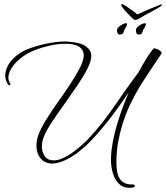

<svg xmlns="http://www.w3.org/2000/svg" viewBox="-20 -772 795 917"><path d="M755 -752Q755 -752 755 -750Q754 -748 749 -743.5Q744 -739 740 -737Q724 -727 697 -713Q670 -699 653 -688Q647 -684 639 -680.5Q631 -677 626 -677Q621 -677 617.5 -680Q614 -683 610 -687Q599 -698 584.5 -713Q570 -728 564 -738Q563 -740 560.5 -744Q558 -748 559 -750Q559 -752 563 -752Q567 -753 582.5 -742.5Q598 -732 614.5 -720Q631 -708 636 -703Q644 -707 662 -715Q680 -723 700.5 -731.5Q721 -740 736.5 -746Q752 -752 755 -752ZM641 -607Q634 -607 631.5 -614.5Q629 -622 629 -628Q629 -639 645.5 -650Q662 -661 672 -661Q677 -661 677 -657Q677 -653 673.5 -646Q670 -639 666 -633Q662 -626 659.5 -616.5Q657 -607 641 -607ZM551 -607Q544 -607 541.5 -614.5Q539 -622 539 -628Q539 -639 555.5 -650Q572 -661 582 -661Q587 -661 587 -657Q587 -653 583.5 -646Q580 -639 576 -633Q572 -626 569.5 -616.5Q567 -607 551 -607ZM596 125Q571 125 553.5 110.5Q536 96 525 72Q517 52 513.5 32Q510 12 510 -8Q510 -33 513 -57Q521 -119 543 -190.5Q565 -262 595 -331Q556 -273 513 -216Q470 -159 411 -96Q393 -77 359 -49.5Q325 -22 287 -5Q254 9 231 9Q194 9 174 -15.5Q154 -40 154 -76Q154 -100 163 -127Q175 -159 200 -199.5Q225 -240 256 -283.5Q287 -327 315 -369.5Q343 -412 361.5 -448Q380 -484 380 -508Q380 -532 360 -547.5Q340 -563 292 -563Q258 -563 219.5 -554.5Q181 -546 147.5 -533Q114 -520 95 -506Q55 -478 37.5 -450.5Q20 -423 20 -402Q20 -385 29 -373Q30 -372 30 -370Q30 -367 26.5 -365Q23 -363 20 -367Q5 -387 5 -412Q5 -436 20.5 -463.5Q36 -491 72 -516Q94 -532 136 -546Q178 -560 225.5 -568Q273 -576 309 -573Q368 -568 392 -549.5Q416 -531 416 -505Q416 -480 397 -443Q378 -406 348.5 -362.5Q319 -319 287.5 -275Q256 -231 229.5 -191.5Q203 -152 191 -123Q180 -96 180 -72Q180 -45 194 -25.5Q208 -6 236 -6Q256 -6 279 -16Q304 -27 328.5 -45Q353 -63 373 -81Q393 -99 402 -109Q470 -182 524.5 -262.5Q579 -343 638 -422L641 -426Q652 -446 662.5 -464.5Q673 -483 683 -499Q690 -510 697.5 -520Q705 -530 713 -540Q716 -543 727 -539Q738 -535 746.5 -528Q755 -521 750 -514Q701 -442 660.5 -379Q620 -316 590.5 -248.5Q561 -181 544 -93Q541 -76 538.5 -51Q536 -26 536 0Q536 17 537.5 33.5Q539 50 543 62Q551 87 567.5 98Q584 109 610 109H613Q624 109 624 115Q624 123 610 124Q606 125 602.5 125Q599 125 596 125Z"/></svg>

Font: Waterfall
Style: Regular
Weight: 400
Designer: Robert E. Leuschke
Foundry: Robert E. Leuschke
Version: Version 1.010; ttfautohint (v1.8.3)